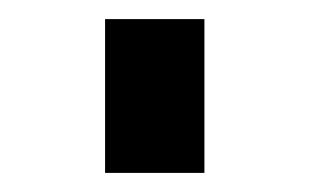

<svg xmlns="http://www.w3.org/2000/svg" viewBox="-20 -443 324 201"><path d="M90 -423H194V-262H90Z"/></svg>

Font: Biryani
Style: Regular
Weight: 400
Designer: Dan Reynolds and Mathieu Reguer
Foundry: Dan Reynolds and Mathieu Reguer
Version: Version 1.004; ttfautohint (v1.1) -l 5 -r 5 -G 72 -x 0 -D la